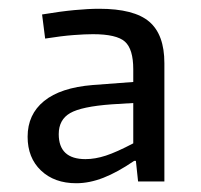

<svg xmlns="http://www.w3.org/2000/svg" viewBox="-20 -766 459 438"><path d="M154 -348Q104 -348 73.5 -377Q43 -406 43 -454Q43 -505 80.5 -535.5Q118 -566 191 -572L284 -579V-608Q284 -654 265 -671Q246 -688 192 -688Q174 -688 147.5 -686Q121 -684 83 -678L76 -733Q118 -740 150 -743Q182 -746 206 -746Q286 -746 320.5 -716.5Q355 -687 355 -622V-352H295L290 -399H286Q248 -373 216 -360.5Q184 -348 154 -348ZM175 -403Q197 -403 221.5 -411Q246 -419 284 -439V-531L235 -528Q166 -523 140 -508Q114 -493 114 -460Q114 -403 175 -403Z"/></svg>

Font: Encode Sans Narrow
Style: Regular
Weight: 400
Designer: Pablo Impallari, Andres Torresi
Foundry: Pablo Impallari, Andres Torresi
Version: Version 1.000; ttfautohint (v1.00) -l 8 -r 50 -G 200 -x 14 -